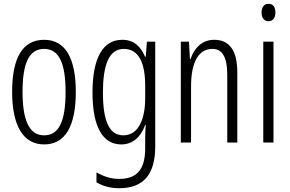

<svg xmlns="http://www.w3.org/2000/svg" viewBox="-20 -845 1532 1013"><path d="M380 -360C380 -536 326 -635 213 -635C98 -635 44 -538 44 -361C44 -184 101 -83 213 -83C326 -83 380 -183 380 -360ZM99 -361C99 -509 132 -587 213 -587C294 -587 326 -506 326 -360C326 -205 291 -131 213 -131C134 -131 99 -210 99 -361Z M625 -635C521 -635 468 -536 468 -357C468 -174 523 -83 620 -83C682 -83 724 -124 746 -186H749C746 -150 746 -121 746 -95V-63C746 53 699 99 608 99C566 99 530 87 489 65V117C525 138 563 148 609 148C741 148 799 71 799 -73V-625H755L749 -546H745C723 -599 687 -635 625 -635ZM633 -587C713 -587 746 -512 746 -393V-326C746 -218 711 -131 631 -131C559 -131 523 -201 523 -357C523 -500 554 -587 633 -587Z M1110 -635C1044 -635 1004 -589 985 -533H982L977 -625H934V-93H988V-388C988 -524 1031 -587 1101 -587C1152 -587 1179 -545 1179 -450V-93H1232V-463C1232 -581 1189 -635 1110 -635Z M1397 -825C1372 -825 1360 -806 1360 -779C1360 -752 1373 -733 1397 -733C1420 -733 1433 -751 1433 -779C1433 -806 1422 -825 1397 -825ZM1423 -625H1369V-93H1423Z"/></svg>

Font: Noto Sans Kannada UI ExtraCondensed Light
Style: Regular
Weight: 300
Width: 2
Designer: Jelle Bosma - Monotype Design Team
Foundry: Monotype Imaging Inc.
Version: Version 2.005